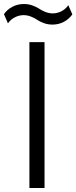

<svg xmlns="http://www.w3.org/2000/svg" viewBox="-31 -941 382 961"><path d="M231.9 -817.9Q209 -817.9 188.7 -825.2Q168.5 -832.5 155.5 -841.6Q142.6 -850.6 124.3 -857.9Q106 -865.2 86.9 -865.2Q64.5 -865.2 43.2 -854.2Q22 -843.3 8.8 -824.2L-11.2 -870.1Q3.9 -892.6 30.3 -906.7Q56.6 -920.9 88.9 -920.9Q111.3 -920.9 131.6 -913.6Q151.9 -906.2 164.8 -897.5Q177.7 -888.7 196 -881.3Q214.4 -874 232.9 -874Q255.9 -874 276.6 -884.8Q297.4 -895.5 311 -915L331.1 -869.1Q315.4 -846.2 289.1 -832Q262.7 -817.9 231.9 -817.9ZM191.9 0H116.2V-730H191.9Z"/></svg>

Font: Sora Light
Style: Regular
Weight: 300
Designer: Jonathan Barnbrook, Julián Moncada
Foundry: Barnbrook Fonts
Version: Version 2.000